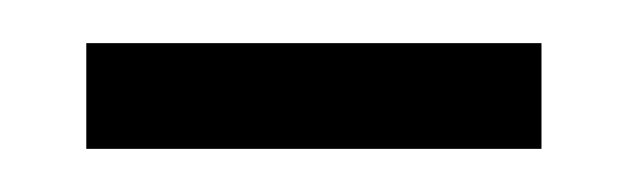

<svg xmlns="http://www.w3.org/2000/svg" viewBox="-20 -693 291 89"><path d="M20 -624V-673H231V-624Z"/></svg>

Font: Bricolage Grotesque SemiCondensed ExtraLight
Style: Regular
Weight: 250
Width: 4
Designer: Mathieu Triay
Foundry: Atelier Triay
Version: Version 1.000;gftools[0.9.30]